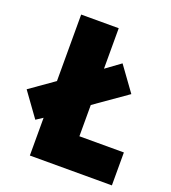

<svg xmlns="http://www.w3.org/2000/svg" viewBox="-162 -766 767 860"><g transform="rotate(20 221.5 -336.0)"><path d="M78 -180 46 -159 -37 -274 78 -355V-672H257V-479L327 -530L411 -414L257 -306V-157H469V0H78Z"/></g></svg>

Font: Cairo Black
Style: Regular
Weight: 900
Designer: Mohamed Gaber, the designers of Titillium
Foundry: Kief Type Foundry
Version: Version 2.009; ttfautohint (v1.5.33-1714) -l 8 -r 50 -G 200 